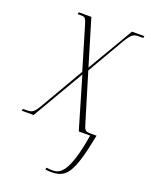

<svg xmlns="http://www.w3.org/2000/svg" viewBox="-149 -614 725 919"><g transform="rotate(20 213.5 -154.0)"><path d="M226 228C305 228 332 192 372 -10H344C311 -10 311 -16 300 -52L228 -290L336 -476C365 -524 374 -526 404 -526H422L424 -536H361L224 -303L154 -536H90L88 -526H102C129 -526 129 -523 144 -472L203 -274L80 -62C52 -14 46 -10 11 -10H-3L-6 0H55L208 -262L285 0H343C310 200 268 218 231 218C222 218 211 218 199 216L197 226C209 227 216 228 226 228Z"/></g></svg>

Font: Noto Serif Display Condensed Thin
Style: Italic
Weight: 100
Width: 3
Italic angle: -12°
Designer: Monotype Design Team
Foundry: Monotype Imaging Inc.
Version: Version 2.009